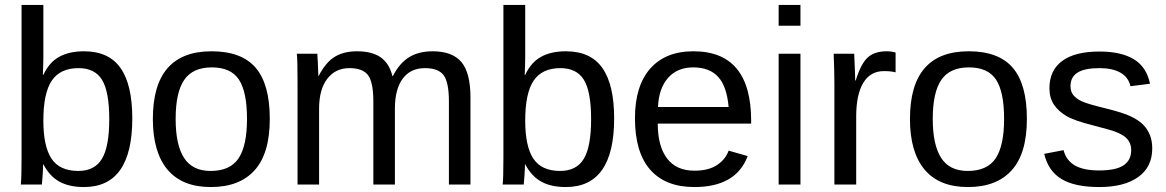

<svg xmlns="http://www.w3.org/2000/svg" viewBox="-20 -745 4708 775"><path d="M514 -267Q514 10 319 10Q259 10 219.5 -12Q180 -34 155 -82H154Q154 -67 152 -36Q150 -5 149 0H64Q67 -26 67 -109V-725H155V-518Q155 -486 153 -443H155Q179 -494 219.5 -516Q260 -538 319 -538Q419 -538 466.5 -470.5Q514 -403 514 -267ZM421 -264Q421 -375 392 -422.5Q363 -470 297 -470Q223 -470 189 -419.5Q155 -369 155 -258Q155 -154 188 -104.5Q221 -55 296 -55Q362 -55 391.5 -104Q421 -153 421 -264Z M1069 -265Q1069 -126 1008 -58Q947 10 831 10Q715 10 656 -60.5Q597 -131 597 -265Q597 -538 834 -538Q955 -538 1012 -471.5Q1069 -405 1069 -265ZM977 -265Q977 -374 944.5 -423.5Q912 -473 835 -473Q758 -473 723.5 -422.5Q689 -372 689 -265Q689 -160 723 -107.5Q757 -55 830 -55Q909 -55 943 -106Q977 -157 977 -265Z M1487 0V-335Q1487 -412 1466 -441Q1445 -470 1390 -470Q1334 -470 1301 -427Q1268 -384 1268 -306V0H1181V-416Q1181 -508 1178 -528H1261Q1261 -526 1261.5 -515Q1262 -504 1263 -490.5Q1264 -477 1265 -438H1266Q1295 -494 1331.5 -516Q1368 -538 1421 -538Q1481 -538 1516 -514Q1551 -490 1564 -438H1566Q1593 -491 1632 -514.5Q1671 -538 1726 -538Q1806 -538 1842.5 -494.5Q1879 -451 1879 -352V0H1792V-335Q1792 -412 1771 -441Q1750 -470 1695 -470Q1637 -470 1605.5 -427.5Q1574 -385 1574 -306V0Z M2459 -267Q2459 10 2264 10Q2204 10 2164.5 -12Q2125 -34 2100 -82H2099Q2099 -67 2097 -36Q2095 -5 2094 0H2009Q2012 -26 2012 -109V-725H2100V-518Q2100 -486 2098 -443H2100Q2124 -494 2164.5 -516Q2205 -538 2264 -538Q2364 -538 2411.5 -470.5Q2459 -403 2459 -267ZM2366 -264Q2366 -375 2337 -422.5Q2308 -470 2242 -470Q2168 -470 2134 -419.5Q2100 -369 2100 -258Q2100 -154 2133 -104.5Q2166 -55 2241 -55Q2307 -55 2336.5 -104Q2366 -153 2366 -264Z M2635 -246Q2635 -155 2672.5 -105.5Q2710 -56 2783 -56Q2840 -56 2874.5 -79Q2909 -102 2921 -137L2998 -115Q2951 10 2783 10Q2666 10 2604.5 -60Q2543 -130 2543 -268Q2543 -398 2604.5 -468Q2666 -538 2779 -538Q3012 -538 3012 -257V-246ZM2921 -313Q2914 -396 2879 -434.5Q2844 -473 2778 -473Q2714 -473 2676.5 -430.5Q2639 -388 2636 -313Z M3123 -641V-725H3211V-641ZM3123 0V-528H3211V0Z M3348 0V-405Q3348 -461 3345 -528H3428Q3432 -438 3432 -420H3434Q3455 -488 3482.5 -513Q3510 -538 3559 -538Q3577 -538 3595 -533V-453Q3577 -458 3548 -458Q3493 -458 3464.5 -410.5Q3436 -363 3436 -275V0Z M4125 -265Q4125 -126 4064 -58Q4003 10 3887 10Q3771 10 3712 -60.5Q3653 -131 3653 -265Q3653 -538 3890 -538Q4011 -538 4068 -471.5Q4125 -405 4125 -265ZM4033 -265Q4033 -374 4000.5 -423.5Q3968 -473 3891 -473Q3814 -473 3779.5 -422.5Q3745 -372 3745 -265Q3745 -160 3779 -107.5Q3813 -55 3886 -55Q3965 -55 3999 -106Q4033 -157 4033 -265Z M4631 -146Q4631 -71 4574.5 -30.5Q4518 10 4417 10Q4318 10 4264.5 -22.5Q4211 -55 4195 -124L4273 -139Q4284 -97 4319 -77Q4354 -57 4417 -57Q4484 -57 4515 -77.5Q4546 -98 4546 -139Q4546 -170 4524.5 -189.5Q4503 -209 4455 -222L4392 -239Q4316 -258 4284 -277Q4252 -296 4234 -323Q4216 -350 4216 -389Q4216 -461 4267.5 -499Q4319 -537 4418 -537Q4505 -537 4556.5 -506Q4608 -475 4622 -407L4543 -397Q4535 -433 4503 -451.5Q4471 -470 4418 -470Q4358 -470 4329.5 -452Q4301 -434 4301 -397Q4301 -375 4313 -360.5Q4325 -346 4348 -335.5Q4371 -325 4445 -307Q4514 -290 4545 -275Q4576 -260 4594 -242Q4612 -224 4621.5 -200Q4631 -176 4631 -146Z"/></svg>

Font: TharLon
Style: Regular
Weight: 400
Designer: Sai Zin Di Di Zone
Foundry: Sai Zin Di Di Zone, Sun Tun
Version: Version 1.003 September 27 2012